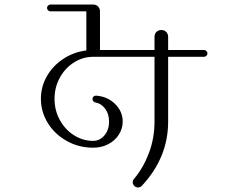

<svg xmlns="http://www.w3.org/2000/svg" viewBox="-20 -766 1040 845"><path d="M160 -331Q160 -384 186 -430Q212 -476 258 -506.5Q304 -537 360 -544V-716H202Q196 -716 191.5 -720.5Q187 -725 187 -731Q187 -737 191.5 -741.5Q196 -746 202 -746H390Q403 -746 411.5 -737.5Q420 -729 420 -716V-546H660V-604Q660 -617 668.5 -625.5Q677 -634 690 -634Q703 -634 711.5 -625.5Q720 -617 720 -604V-546H878Q884 -546 888.5 -541.5Q893 -537 893 -531Q893 -525 888.5 -520.5Q884 -516 878 -516H720V-231Q720 -72 604 52Q597 59 587 59Q578 59 571 52Q564 45 564 36Q564 27 570 21Q610 -26 635 -91.5Q660 -157 660 -231V-516H390Q345 -516 306 -491.5Q267 -467 243.5 -424.5Q220 -382 220 -331Q220 -280 243.5 -237.5Q267 -195 306 -170.5Q345 -146 390 -146Q419 -146 439.5 -170Q460 -194 460 -231Q460 -265 442.5 -288Q425 -311 400 -315Q394 -316 390.5 -320.5Q387 -325 387 -330Q387 -337 391.5 -341Q396 -345 402 -345H404Q454 -341 487 -308Q520 -275 520 -231Q520 -200 503 -173.5Q486 -147 456.5 -131.5Q427 -116 390 -116Q327 -116 274 -145.5Q221 -175 190.5 -224.5Q160 -274 160 -331Z"/></svg>

Font: GL-CurulMinamoto Light
Style: Regular
Weight: 300
Designer: Eunice (kana); Ryoko NISHIZUKA 西塚涼子 (ideographs); Frank Grießhammer (Latin, Greek & Cyrillic); Wenlong ZHANG
Foundry: Gutenberg Labo; Adobe
Version: Version 1.002